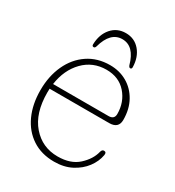

<svg xmlns="http://www.w3.org/2000/svg" viewBox="-147 -666 698 765"><g transform="rotate(30 202.0 -283.5)"><path d="M373 -272Q373 -233 330 -233H56.5Q56 -224.5 56 -215.5Q56 -120.5 101.8 -67.8Q147.5 -15 218.5 -15Q278 -15 312.5 -46.5Q347 -78 356 -115.5Q359 -127.5 368 -127.5Q380 -127.5 377.5 -113Q372 -81.5 351 -53.5Q330 -25.5 296 -7.8Q262 10 216.5 10Q158 10 115.5 -18Q73 -46 50.2 -95.8Q27.5 -145.5 27.5 -210Q27.5 -274.5 51 -325.5Q74.5 -376.5 117.8 -405.8Q161 -435 219 -435Q262.5 -435 297.2 -415Q332 -395 352.5 -358.2Q373 -321.5 373 -272ZM215.5 -412Q153.5 -412 111.2 -368.8Q69 -325.5 59 -256H314Q340.5 -256 340.5 -280.5Q340.5 -335 306.8 -373.5Q273 -412 215.5 -412ZM209.5 -549Q155 -549 134 -472.5Q131.5 -464 125.5 -464Q118 -464 118 -472.5Q119 -518.5 144.2 -547.8Q169.5 -577 209.5 -577Q249.5 -577 274.5 -547.8Q299.5 -518.5 300.5 -472.5Q300.5 -464 293.5 -464Q288.5 -464 285 -472.5Q264 -549 209.5 -549Z"/></g></svg>

Font: Fraunces 144pt SuperSoft Thin
Style: Regular
Weight: 100
Version: Version 1.000;[0bf87f6ff]